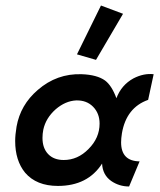

<svg xmlns="http://www.w3.org/2000/svg" viewBox="-20 -666 580 696"><path d="M537 -397 517 -304Q438 -276 422 -183Q419 -164 419 -150Q419 -82 486 -81L448 10Q412 10 383 -10Q352 -32 350 -73Q298 8 190 8Q112 8 71 -40Q35 -84 35 -155Q35 -177 40 -207Q54 -286 117 -340Q186 -400 276 -397Q332 -395 361 -374Q385 -356 402 -310Q420 -358 464 -382Q501 -401 537 -397ZM341 -218Q341 -255 317.5 -279Q294 -303 256 -302Q217 -300 182 -270Q146 -238 137 -196Q134 -181 134 -166Q134 -129 154.5 -107.5Q175 -86 211 -86Q262 -86 301 -126Q341 -166 341 -218ZM346 -646 426 -616 328 -449 259 -469ZM346 -646 426 -616 328 -449 259 -469Z"/></svg>

Font: GFS Neohellenic Rg
Style: Bold Italic
Weight: 700
Italic angle: -12°
Designer: Designed by Takis Katsoulidis and George D. Matthiopoulos.
Foundry: Designed by Takis Katsoulidis and George D. Matthiopoulos.
Version: Version 1.0